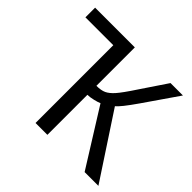

<svg xmlns="http://www.w3.org/2000/svg" viewBox="-163 -878 1068 1068"><g transform="rotate(45 371.0 -344.0)"><path d="M332.5 -314.9V0H239.3V-611.8H20V-688H332.5V-385.7Q369.1 -385.7 391.1 -396Q413.1 -406.2 437 -433.1Q461.9 -460.9 513.2 -539.1L613.3 -688H710.9L572.8 -487.8Q508.8 -395.5 485.4 -378.4L733.9 0H625.5L417 -333.5Q404.8 -327.6 378.2 -321.3Q351.6 -314.9 332.5 -314.9Z"/></g></svg>

Font: Arimo
Style: Regular
Weight: 400
Designer: Steve Matteson
Foundry: Monotype Imaging Inc.
Version: Version 1.33